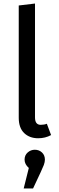

<svg xmlns="http://www.w3.org/2000/svg" viewBox="-20 -770 334 1086"><path d="M196 12Q147 12 116.5 -17.5Q86 -47 86 -104V-739L178 -750V-106Q178 -64 210 -64Q230 -64 245 -70L269 -6Q236 12 196 12ZM167 296H114L143 180Q119 159 119 133Q119 108 136.5 92.5Q154 77 177 77Q201 77 217.5 92.5Q234 108 234 133Q234 146 228 163Q222 180 167 296Z"/></svg>

Font: Trujillo
Style: Regular
Weight: 400
Designer: Fira Sans original fonts by bBox Type GmbH, Carrois Corporate GbR, & Edenspiekermann AG / Changes by Cristiano Sobral
Foundry: Fira Sans original fonts by bBox Type GmbH, Carrois Corporate GbR, & Edenspiekermann AG / Changes by Cristiano Sobral
Version: Version 4.301;October 17, 2021;FontCreator 14.0.0.2814 64-bi